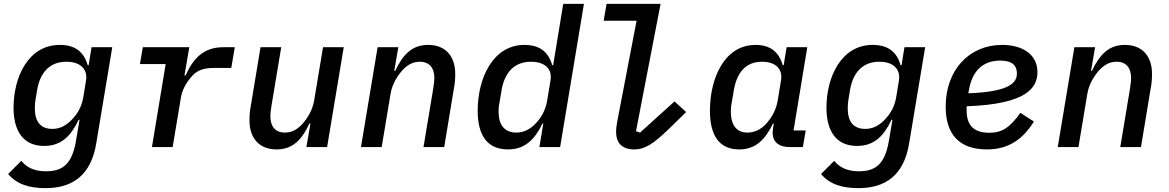

<svg xmlns="http://www.w3.org/2000/svg" viewBox="-20 -760 6040 992"><path d="M216 212C355 212 450 145 477 -18L560 -516H453L438 -423H433C414 -491 369 -528 289 -528C125 -528 50 -360 50 -204C50 -83 100 -6 208 -6C297 -6 347 -58 386 -141H391L372 -29C351 91 301 125 217 125C161 125 119 107 90 71L22 139C66 191 128 212 216 212ZM251 -94C187 -94 160 -134 160 -201C160 -218 161 -232 164 -248L172 -296C187 -383 235 -441 323 -441C395 -441 426 -404 426 -361C426 -354 425 -348 424 -341L410 -256C401 -203 375 -167 356 -147C325 -112 290 -94 251 -94Z M872 0 915 -258C923 -306 953 -344 966 -360C994 -395 1028 -409 1085 -409H1175L1193 -516H1133C1033 -516 978 -459 939 -370H933L958 -516H718L703 -429H836L765 0Z M1563 0H1670L1756 -516H1649L1603 -240C1594 -185 1562 -143 1549 -127C1522 -95 1492 -75 1452 -75C1399 -75 1377 -111 1377 -158C1377 -175 1380 -197 1383 -216L1433 -516H1326L1277 -220C1270 -185 1269 -161 1269 -137C1269 -49 1317 12 1409 12C1493 12 1540 -39 1579 -122H1584Z M1952 0 1998 -276C2007 -331 2039 -373 2052 -389C2079 -421 2109 -441 2149 -441C2202 -441 2224 -405 2224 -358C2224 -341 2221 -319 2218 -300L2168 0H2275L2324 -296C2331 -331 2332 -355 2332 -379C2332 -467 2284 -528 2192 -528C2108 -528 2061 -477 2022 -394H2017L2038 -516H1931L1845 0Z M2767 0H2874L2997 -740H2890L2838 -423H2833C2814 -491 2769 -528 2690 -528C2525 -528 2448 -353 2448 -188C2448 -60 2498 12 2605 12C2694 12 2744 -42 2783 -122H2787ZM2648 -75C2584 -75 2556 -118 2556 -183C2556 -198 2557 -214 2560 -226L2572 -297C2587 -381 2634 -441 2723 -441C2795 -441 2826 -405 2826 -362C2826 -356 2825 -350 2824 -343L2807 -240C2799 -192 2777 -154 2754 -129C2723 -93 2687 -75 2648 -75Z M3258 12C3310 12 3354 -14 3439 -97L3525 -181L3465 -236L3287 -75L3266 -82L3393 -740H3114L3099 -653H3269L3169 -132C3165 -111 3163 -93 3163 -80C3163 -24 3191 12 3258 12Z M3799 12C3887 12 3935 -42 3974 -122H3978L3974 -96C3973 -88 3972 -81 3972 -74C3972 -35 3994 0 4063 0H4128L4143 -86H4080L4151 -516H4044L4029 -423H4024C4005 -491 3960 -528 3884 -528C3721 -528 3648 -353 3648 -188C3648 -60 3696 12 3799 12ZM3842 -75C3782 -75 3756 -118 3756 -183C3756 -198 3757 -214 3760 -226L3772 -297C3787 -381 3830 -441 3917 -441C3988 -441 4017 -404 4017 -363C4017 -356 4016 -350 4015 -343L3998 -240C3990 -192 3967 -154 3946 -129C3916 -93 3881 -75 3842 -75Z M4416 212C4555 212 4650 145 4677 -18L4760 -516H4653L4638 -423H4633C4614 -491 4569 -528 4489 -528C4325 -528 4250 -360 4250 -204C4250 -83 4300 -6 4408 -6C4497 -6 4547 -58 4586 -141H4591L4572 -29C4551 91 4501 125 4417 125C4361 125 4319 107 4290 71L4222 139C4266 191 4328 212 4416 212ZM4451 -94C4387 -94 4360 -134 4360 -201C4360 -218 4361 -232 4364 -248L4372 -296C4387 -383 4435 -441 4523 -441C4595 -441 4626 -404 4626 -361C4626 -354 4625 -348 4624 -341L4610 -256C4601 -203 4575 -167 4556 -147C4525 -112 4490 -94 4451 -94Z M5148 -447C5211 -447 5234 -420 5234 -381C5234 -338 5207 -286 4983 -278L4985 -289C5002 -396 5060 -447 5148 -447ZM5079 12C5196 12 5267 -45 5322 -132L5252 -177C5197 -100 5157 -74 5091 -74C4999 -74 4974 -126 4974 -191C4974 -200 4974 -206 4975 -211C5291 -222 5340 -310 5340 -388C5340 -480 5261 -528 5158 -528C4986 -528 4866 -397 4866 -209C4866 -64 4938 12 5079 12Z M5552 0 5598 -276C5607 -331 5639 -373 5652 -389C5679 -421 5709 -441 5749 -441C5802 -441 5824 -405 5824 -358C5824 -341 5821 -319 5818 -300L5768 0H5875L5924 -296C5931 -331 5932 -355 5932 -379C5932 -467 5884 -528 5792 -528C5708 -528 5661 -477 5622 -394H5617L5638 -516H5531L5445 0Z"/></svg>

Font: IBM Mono Medium
Style: Italic
Weight: 500
Italic angle: -9°
Monospace: yes
Designer: Mike Abbink, Paul van der Laan, Pieter van Rosmalen
Foundry: Bold Monday
Version: Version 2.3